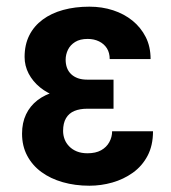

<svg xmlns="http://www.w3.org/2000/svg" viewBox="-20 -558 524 587"><path d="M222.7 -287.1H327.1V-225.6H246.6Q224.1 -225.6 207.5 -218.8Q190.9 -211.9 181.9 -196.8Q172.9 -181.6 172.9 -157.7Q172.9 -144.5 177.5 -132.3Q182.1 -120.1 191.7 -110.4Q201.2 -100.6 215.1 -95Q229 -89.4 247.6 -89.4Q272.5 -89.4 289.1 -98.6Q305.7 -107.9 314.2 -123.5Q322.8 -139.2 322.8 -156.7H447.8Q447.8 -113.3 431.2 -81.8Q414.6 -50.3 386.2 -30Q357.9 -9.8 323.5 0Q289.1 9.8 253.4 9.8Q209.5 9.8 171.9 -1Q134.3 -11.7 106.4 -32.2Q78.6 -52.7 63 -82.3Q47.4 -111.8 47.4 -149.4Q47.4 -182.6 59.6 -208.3Q71.8 -233.9 94.5 -251.5Q117.2 -269 149.7 -278.1Q182.1 -287.1 222.7 -287.1ZM327.1 -252H222.7Q186 -252 155.5 -262.2Q125 -272.5 102.5 -290.8Q80.1 -309.1 67.6 -333Q55.2 -356.9 55.2 -383.8Q55.2 -421.4 69.6 -450Q84 -478.5 110.4 -498Q136.7 -517.6 173.1 -527.6Q209.5 -537.6 253.4 -537.6Q292 -537.6 325.7 -526.6Q359.4 -515.6 385 -494.9Q410.6 -474.1 425.5 -444.8Q440.4 -415.5 440.4 -377.4H315.4Q315.4 -396.5 306.9 -410.2Q298.3 -423.8 283 -431.4Q267.6 -439 248 -439Q224.6 -439 209.7 -429.7Q194.8 -420.4 187.7 -405.8Q180.7 -391.1 180.7 -375.5Q180.7 -361.8 184.8 -350.6Q189 -339.4 197.5 -331.3Q206.1 -323.2 218.3 -318.8Q230.5 -314.5 246.6 -314.5H327.1Z"/></svg>

Font: Roboto Condensed SemiBold
Style: Regular
Weight: 600
Designer: Christian Robertson
Foundry: Google
Version: Version 3.008; 2023